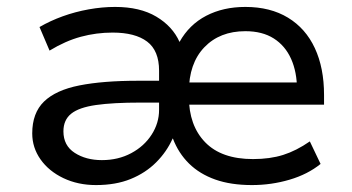

<svg xmlns="http://www.w3.org/2000/svg" viewBox="-20 -525 1017 554"><path d="M257 9Q205 9 163 -11Q121 -31 97 -65Q73 -99 73 -140Q73 -199 107 -232Q141 -265 209 -278.5Q277 -292 379 -292H462V-229H385Q306 -229 257 -222Q208 -215 185.5 -197Q163 -179 163 -146Q163 -105 195.5 -84Q228 -63 274 -63Q321 -63 358.5 -83Q396 -103 417.5 -136.5Q439 -170 439 -208V-321Q439 -379 404.5 -405Q370 -431 305 -431Q258 -431 213.5 -419Q169 -407 123 -379L94 -447Q125 -465 161 -478Q197 -491 236 -498Q275 -505 312 -505Q384 -505 431 -477Q478 -449 498 -404Q526 -454 575 -479.5Q624 -505 688 -505Q760 -505 811 -474Q862 -443 888.5 -386Q915 -329 915 -251V-223H506V-287H857L837 -266Q837 -317 820 -355Q803 -393 770 -414Q737 -435 688 -435Q614 -435 569.5 -388.5Q525 -342 525 -260V-246Q525 -163 572 -114.5Q619 -66 710 -66Q759 -66 797 -78Q835 -90 874 -117L905 -52Q868 -22 815.5 -6.5Q763 9 707 9Q646 9 601 -7Q556 -23 525.5 -53Q495 -83 479 -125H478Q461 -87 430.5 -56.5Q400 -26 357 -8.5Q314 9 257 9Z"/></svg>

Font: Nunito Sans 7pt
Style: Regular
Weight: 400
Designer: Vernon Adams
Foundry: Vernon Adams
Version: Version 3.101;gftools[0.9.27]